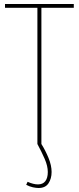

<svg xmlns="http://www.w3.org/2000/svg" viewBox="-20 -720 394 960"><path d="M118 189Q147 202 170 202Q194 202 206.5 186Q219 170 219 140Q219 110 203.5 74.5Q188 39 167 0V-681H5V-700H349V-681H187V0Q207 32 222.5 69.5Q238 107 238 140Q238 173 222.5 196.5Q207 220 173 220Q161 220 144.5 216.5Q128 213 111 204Z"/></svg>

Font: Georama SemiCondensed Thin
Style: Regular
Weight: 100
Width: 4
Designer: Jean-Baptiste Levee
Foundry: Production Type
Version: Version 1.000